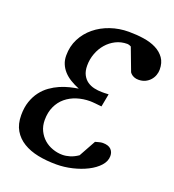

<svg xmlns="http://www.w3.org/2000/svg" viewBox="-129 -787 817 903"><g transform="rotate(20 279.5 -335.5)"><path d="M559.1 -568.8Q559.1 -555.2 554.2 -541.3Q549.3 -527.3 539.3 -515.9Q529.3 -504.4 514.6 -497.3Q500 -490.2 481 -490.2Q469.2 -490.2 460.9 -493.4Q452.6 -496.6 447.3 -500.5Q440.9 -505.4 437 -511.2L394 -625Q386.2 -628.9 381.8 -629.9Q377.4 -630.9 375 -630.9Q343.8 -630.9 317.6 -617.7Q291.5 -604.5 272.5 -582.5Q253.4 -560.5 242.7 -531.5Q231.9 -502.4 231.9 -471.2Q231.9 -443.4 241.5 -425Q251 -406.7 266.1 -396.2Q281.2 -385.7 300.5 -381.3Q319.8 -377 339.8 -377H352.5Q360.8 -377 373 -377.9L360.8 -313Q353.5 -313.5 345.5 -314.5Q337.4 -315.4 329.6 -316.2Q321.8 -316.9 314.9 -317.4Q308.1 -317.9 303.2 -317.9Q268.1 -317.9 236.8 -307.9Q205.6 -297.9 182.1 -278.3Q158.7 -258.8 145.3 -229.5Q131.8 -200.2 131.8 -162.1Q131.8 -132.3 143.3 -108.9Q154.8 -85.4 173.3 -69.3Q191.9 -53.2 216.1 -44.7Q240.2 -36.1 265.1 -36.1Q283.2 -36.1 302.7 -42Q322.3 -47.9 342.8 -62L389.2 -146Q394.5 -147.5 406 -150.6Q417.5 -153.8 425.8 -153.8Q453.6 -153.8 466.8 -141.1Q480 -128.4 480 -107.9Q480 -81.5 459.5 -58.8Q439 -36.1 406.2 -19.5Q373.5 -2.9 333.5 6.6Q293.5 16.1 253.9 16.1Q204.6 16.1 162.1 7.6Q119.6 -1 87.9 -20.3Q56.2 -39.6 38.1 -70.3Q20 -101.1 20 -146Q20 -184.6 30.3 -214.4Q40.5 -244.1 57.6 -266.6Q74.7 -289.1 96.7 -304.7Q118.7 -320.3 142.3 -330.6Q166 -340.8 189.2 -346.4Q212.4 -352.1 231.9 -355Q207 -365.2 187 -377.4Q167 -389.6 152.8 -405.3Q138.7 -420.9 130.9 -439.7Q123 -458.5 123 -481.9Q123 -527.8 142.3 -565.4Q161.6 -603 194.6 -630.1Q227.5 -657.2 271 -672.1Q314.5 -687 362.8 -687Q401.4 -687 437 -681.6Q472.7 -676.3 499.8 -662.6Q526.9 -648.9 543 -626.2Q559.1 -603.5 559.1 -568.8Z"/></g></svg>

Font: Charis SIL
Style: Italic
Weight: 400
Italic angle: -11°
Foundry: SIL International
Version: Version 4.112